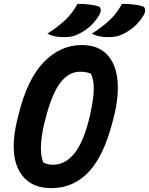

<svg xmlns="http://www.w3.org/2000/svg" viewBox="-20 -953 771 993"><path d="M381 -933Q447 -933 486 -921Q500 -917 501 -904Q502 -891 494 -876Q473 -842 449 -819.5Q425 -797 390 -779Q371 -769 354 -765Q337 -761 311 -761Q282 -761 262 -765.5Q242 -770 225 -779Q280 -814 317 -849Q354 -884 381 -933ZM611 -933Q677 -933 716 -921Q729 -917 730.5 -904Q732 -891 724 -876Q703 -842 679 -819.5Q655 -797 620 -779Q601 -769 583.5 -765Q566 -761 541 -761Q512 -761 492 -765.5Q472 -770 455 -779Q510 -814 547 -849Q584 -884 611 -933ZM403 -720Q484 -720 530.5 -674Q577 -628 587 -543.5Q597 -459 568 -345L563 -326Q517 -146 438 -63Q359 20 247 20Q124 20 76 -75.5Q28 -171 71 -341L76 -360Q121 -544 206.5 -632Q292 -720 403 -720ZM208 -311Q192 -240 191.5 -190Q191 -140 205 -111Q219 -106 229.5 -103.5Q240 -101 254 -101Q318 -101 365.5 -160.5Q413 -220 444 -350L447 -365Q464 -441 465 -490.5Q466 -540 450 -572Q427 -582 394 -582Q333 -582 288.5 -520.5Q244 -459 212 -325Z"/></svg>

Font: Recursive Mn Csl St
Style: Bold Italic
Weight: 700
Italic angle: -15°
Monospace: yes
Version: Version 1.079;hotconv 1.0.112;makeotfexe 2.5.65598; ttfautoh